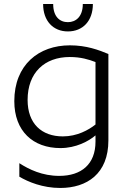

<svg xmlns="http://www.w3.org/2000/svg" viewBox="-20 -765 636 953"><path d="M317 -609C391 -609 441 -661 441 -745H391C391 -683 357 -655 317 -655C276 -655 244 -683 244 -745H194C194 -661 244 -609 317 -609ZM518 -68V-497C470 -517 409 -540 327 -540C172 -540 51 -443 51 -263C51 -114 144 -30 280 -30C357 -30 420 -64 454 -93V-62C454 50 384 108 274 108C190 108 124 76 76 45V112C120 138 192 168 279 168C412 168 518 97 518 -68ZM117 -269C117 -405 202 -482 326 -482C381 -482 420 -470 454 -457V-147C420 -120 363 -88 292 -88C187 -88 117 -151 117 -269Z"/></svg>

Font: Roundo
Style: Regular
Weight: 400
Designer: Shiva Nallaperumal
Foundry: Indian Type Foundry
Version: Version 2.000